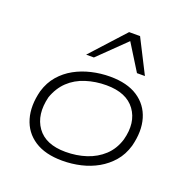

<svg xmlns="http://www.w3.org/2000/svg" viewBox="-134 -885 1005 1022"><g transform="rotate(20 368.0 -374.5)"><path d="M325 8Q228 8 167.5 -31.5Q107 -71 86.5 -141Q66 -211 89 -300Q105 -353 137.5 -390.5Q170 -428 213.5 -452Q257 -476 308.5 -488Q360 -500 413 -500Q510 -500 570 -460.5Q630 -421 650.5 -352Q671 -283 648 -194Q632 -140 599.5 -102.5Q567 -65 524 -40.5Q481 -16 430 -4Q379 8 325 8ZM325 -42Q388 -42 442.5 -60Q497 -78 537 -115Q577 -152 595 -210Q623 -314 573.5 -382Q524 -450 410 -450Q349 -450 294 -432.5Q239 -415 200 -378Q161 -341 141 -284Q115 -178 163.5 -110Q212 -42 325 -42ZM252 -566 426 -757H488L585 -566H540L448 -714L296 -566Z"/></g></svg>

Font: Nunito Sans 7pt Expanded ExtraLight
Style: Italic
Weight: 250
Width: 7
Italic angle: -9°
Designer: Vernon Adams
Foundry: Vernon Adams
Version: Version 3.101;gftools[0.9.27]